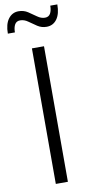

<svg xmlns="http://www.w3.org/2000/svg" viewBox="-128 -976 489 1017"><g transform="rotate(-10 116.5 -467.5)"><path d="M151 0H86V-729H151ZM-26 -828Q-26 -879 -5 -907Q16 -935 50 -935Q78 -935 100 -920.5Q122 -906 142 -891.5Q162 -877 183 -877Q203 -877 212 -893Q221 -909 221 -935H259Q259 -884 238.5 -856Q218 -828 183 -828Q156 -828 134 -842.5Q112 -857 92 -871.5Q72 -886 50 -886Q30 -886 21 -870Q12 -854 12 -828Z"/></g></svg>

Font: BDO Grotesk Light
Style: Regular
Weight: 300
Designer: Deni Anggara
Foundry: Lokal Container
Version: Version 2.000